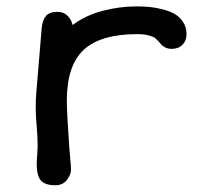

<svg xmlns="http://www.w3.org/2000/svg" viewBox="-20 -562 605 585"><path d="M91.8 -63Q91.8 -71.3 93.3 -89.4Q94.7 -107.4 94.7 -115.7Q94.7 -145.5 91.8 -177.7Q86.4 -231 90.8 -281.7L106.9 -474.6Q108.9 -500 119.6 -512.9Q130.4 -525.9 154.8 -525.9Q174.3 -525.9 186 -513.9Q197.8 -502 201.2 -485.8Q239.3 -514.6 291.3 -528.6Q343.3 -542.5 396 -542.5Q415.5 -542.5 433.1 -541Q450.7 -539.6 472.9 -534.2Q495.1 -528.8 510.7 -520.3Q526.4 -511.7 537.4 -495.6Q548.3 -479.5 548.3 -458Q548.3 -438 535.9 -425.5Q523.4 -413.1 502.9 -413.1Q493.2 -413.1 485.1 -416.7Q477.1 -420.4 472.9 -424.6Q468.8 -428.7 462.9 -436Q456.5 -442.9 452.4 -446.3Q448.2 -449.7 433.8 -453.9Q419.4 -458 397.9 -458Q286.6 -458 235.1 -410.2Q183.6 -362.3 183.6 -255.9Q183.6 -217.8 191.4 -108.4Q191.4 -105 193.8 -80.6Q196.3 -56.2 196.3 -43.9Q196.3 -30.8 184.1 -14.2Q171.9 2.4 148.9 2.4Q116.2 2.4 104 -12.7Q91.8 -27.8 91.8 -63Z"/></svg>

Font: Short Stack
Style: Regular
Weight: 400
Designer: James Grieshaber
Foundry: James Grieshaber
Version: Version 1.002